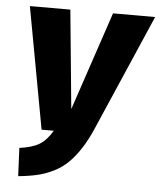

<svg xmlns="http://www.w3.org/2000/svg" viewBox="-52 -740 670 803"><g transform="rotate(5 283.5 -338.5)"><path d="M566.9 -694.8 356.9 -210.9Q335 -159.7 310.5 -122.3Q286.1 -85 260 -59.8Q233.9 -34.7 201.2 -18.6Q168.5 -2.4 134 5.6Q99.6 13.7 54.2 18.1L48.8 -100.1Q101.6 -106.9 131.6 -124.8Q161.6 -142.6 186 -184.1H134.8L41 -694.8H210.9L251 -280.8L390.1 -694.8Z"/></g></svg>

Font: Fira Sans Compressed ExtraBold
Style: Italic
Weight: 800
Width: 3
Italic angle: -8°
Designer: Carrois Corporate & Edenspiekermann AG
Foundry: Carrois Corporate GbR & Edenspiekermann AG
Version: Version 4.203;PS 004.203;hotconv 1.0.88;makeotf.lib2.5.64775